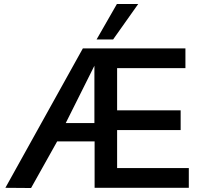

<svg xmlns="http://www.w3.org/2000/svg" viewBox="-20 -943 993 964"><path d="M7 0 396 -700H911V-601H568V-389H887V-290H568V-99H928V0H455V-233H267L136 1ZM310 -325H454V-613ZM465 -745 567 -923H674L548 -745Z"/></svg>

Font: Georama Medium
Style: Regular
Weight: 500
Designer: Jean-Baptiste Levee
Foundry: Production Type
Version: Version 1.000